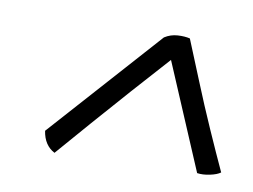

<svg xmlns="http://www.w3.org/2000/svg" viewBox="-47 -760 580 440"><g transform="rotate(10 243.5 -540.0)"><path d="M304 -687Q318 -696 334.5 -697Q351 -698 363 -695Q380 -654 401 -602Q422 -550 445 -498Q468 -446 487 -405Q479 -399 462.5 -395.5Q446 -392 433 -394L329 -639Q291 -597 250.5 -551.5Q210 -506 172.5 -463Q135 -420 103 -383Q78 -396 73 -429Z"/></g></svg>

Font: Vollkorn SemiBold
Style: Italic
Weight: 600
Italic angle: -11°
Designer: Friedrich Althausen
Foundry: Friedrich Althausen
Version: Version 5.000